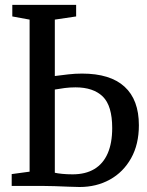

<svg xmlns="http://www.w3.org/2000/svg" viewBox="-20 -763 604 788"><path d="M306.5 4.5Q288.5 4.5 261 3.2Q233.5 2 204.2 1Q175 0 151 0H28V-48.5L101.5 -58.5V-682.5L30.5 -695.5V-743H292.5V-695.5L205 -682.5V-451Q232.5 -454.5 260.5 -457.8Q288.5 -461 316.5 -461Q432.5 -461 491.2 -407.2Q550 -353.5 550 -249Q550 -170.5 518 -113.5Q486 -56.5 431 -26Q376 4.5 306.5 4.5ZM278 -47.5Q331 -47.5 367.2 -69.2Q403.5 -91 422 -133.5Q440.5 -176 440.5 -237.5Q440.5 -329 401.8 -366.8Q363 -404.5 290 -404.5Q267 -404.5 246 -401.8Q225 -399 205 -395.5V-54Q215.5 -51.5 235 -49.5Q254.5 -47.5 278 -47.5Z"/></svg>

Font: Merriweather 24pt SemiCondensed
Style: Regular
Weight: 400
Width: 4
Designer: Eben Sorkin
Foundry: Eben Sorkin
Version: Version 2.100